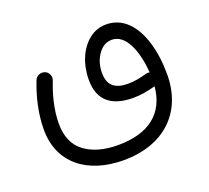

<svg xmlns="http://www.w3.org/2000/svg" viewBox="-107 -495 946 871"><g transform="rotate(-20 366.0 -59.0)"><path d="M56.2 -9.3C56.2 151.4 174.8 244.6 350.6 244.6C546.9 244.6 668 127.4 668 -54.2C668 -111.8 661.1 -164.1 647 -210.4C618.7 -303.7 563 -361.8 484.9 -361.8C454.1 -361.8 426.3 -352.5 402.3 -333.5C354 -295.4 325.2 -228.5 325.2 -150.9C325.2 -53.2 382.8 -6.3 487.8 -6.3C526.4 -6.3 559.1 -13.2 595.7 -22.9C584.5 103.5 499 171.4 350.1 171.4C282.7 171.4 229 156.2 189.5 126.5C149.4 96.7 129.4 50.3 129.4 -11.7C129.4 -79.6 148.9 -150.9 170.9 -205.6C172.4 -210 173.3 -214.4 173.3 -218.8C173.3 -228.5 168.5 -245.6 150.4 -252.9C146 -254.4 141.6 -255.4 137.2 -255.4C127.4 -255.4 109.9 -251.5 102.1 -232.4C76.2 -167.5 56.2 -87.9 56.2 -9.3ZM392.1 -160.2C392.1 -194.8 400.9 -225.1 418.9 -250C436.5 -274.9 458.5 -287.6 485.4 -287.6C549.8 -287.6 588.4 -200.2 596.2 -89.8C593.8 -90.3 590.8 -90.8 587.9 -90.8C585 -90.8 582 -90.3 579.1 -89.8C549.3 -81.5 522 -74.7 487.3 -74.7C425.3 -74.7 392.1 -100.1 392.1 -160.2Z"/></g></svg>

Font: Mikhak
Style: Regular
Weight: 400
Designer: Amin Abedi
Version: Version 3.2